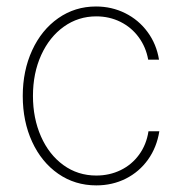

<svg xmlns="http://www.w3.org/2000/svg" viewBox="-20 -558 558 589"><path d="M49.8 -263.7Q49.8 -340.8 78.6 -403.6Q107.4 -466.3 158.7 -502.2Q210 -538.1 274.4 -538.1Q322.8 -538.1 364 -517.6Q405.3 -497.1 432.6 -460Q460 -422.9 467.8 -375H434.6Q427.7 -413.6 405.5 -443.8Q383.3 -474.1 349.4 -491Q315.4 -507.8 275.4 -507.8Q220.2 -507.8 176 -476.3Q131.8 -444.8 106.4 -389.2Q81.1 -333.5 81.1 -263.7Q81.1 -195.3 105.7 -139.4Q130.4 -83.5 174.6 -51.5Q218.8 -19.5 275.4 -19.5Q315.9 -19.5 350.1 -36.1Q384.3 -52.7 406.7 -83.5Q429.2 -114.3 435.5 -155.3H468.8Q460.9 -106 434.1 -68.4Q407.2 -30.8 366 -10Q324.7 10.7 275.4 10.7Q210 10.7 158.7 -24.9Q107.4 -60.5 78.6 -123Q49.8 -185.5 49.8 -263.7Z"/></svg>

Font: Pretendard Thin
Style: Regular
Weight: 100
Designer: Base glyphs from Inter by Rasmus Andersson; Hangeul glyphs from Noto Sans CJK(Source Han Sans) by Jang Soo-young and Kan
Foundry: Kil Hyung-jin
Version: Version 1.309